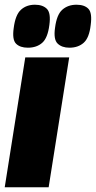

<svg xmlns="http://www.w3.org/2000/svg" viewBox="-36 -793 406 813"><path d="M170 0H-16L71 -550H257ZM258 -591Q226 -591 208 -608.5Q190 -626 197 -675Q204 -731 228 -752Q252 -773 288 -773Q322 -773 338.5 -755.5Q355 -738 348 -687Q342 -633 318.5 -612Q295 -591 258 -591ZM82 -591Q49 -591 32 -608Q15 -625 22 -674Q29 -730 52.5 -751.5Q76 -773 112 -773Q145 -773 162.5 -755.5Q180 -738 173 -687Q166 -632 142.5 -611.5Q119 -591 82 -591Z"/></svg>

Font: Georama Semi Condensed Black
Style: Italic
Weight: 900
Width: 4
Italic angle: -9°
Designer: Jean-Baptiste Levee
Foundry: Production Type
Version: Version 1.000